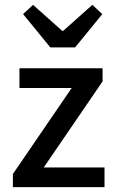

<svg xmlns="http://www.w3.org/2000/svg" viewBox="-20 -770 475 790"><path d="M33 0V-54L275 -408H60V-489H402V-435L160 -81H410V0ZM187 -575 75 -712 116 -750 236 -643H240L360 -750L401 -712L289 -575Z"/></svg>

Font: Assistant ExtraLight SemiBold
Style: Regular
Weight: 600
Version: Version 3.000